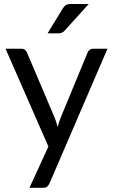

<svg xmlns="http://www.w3.org/2000/svg" viewBox="-20 -744 552 936"><path d="M221.5 149.5Q217 159.5 210.2 165.5Q203.5 171.5 189.5 171.5H123.5L216 -29.5L7 -506.5H84Q95.5 -506.5 102 -500.8Q108.5 -495 111.5 -488L247 -169Q251.5 -158 254.8 -147Q258 -136 260.5 -124.5Q264 -136 267.5 -147Q271 -158 275.5 -169.5L407 -488Q410 -496 417.2 -501.2Q424.5 -506.5 433 -506.5H504ZM412.5 -724.5 296 -595.5Q289 -588 282.2 -584.8Q275.5 -581.5 265 -581.5H212L286 -702.5Q293 -714 301.2 -719.2Q309.5 -724.5 325.5 -724.5Z"/></svg>

Font: LatoCHI
Style: Regular
Weight: 400
Designer: Lukasz Dziedzic
Foundry: tyPoland Lukasz Dziedzic
Version: Version 1.104